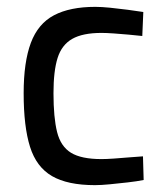

<svg xmlns="http://www.w3.org/2000/svg" viewBox="-20 -530 478 560"><path d="M257 10Q177 10 131.5 -16.5Q86 -43 67.5 -102Q49 -161 49 -258Q49 -349 70 -405Q91 -461 137.5 -485.5Q184 -510 258 -510Q276 -510 301 -507.5Q326 -505 352.5 -501.5Q379 -498 398 -495L395 -425Q377 -427 355 -429Q333 -431 311.5 -432.5Q290 -434 276 -434Q221 -434 190.5 -416.5Q160 -399 148 -361Q136 -323 136 -258Q136 -187 146.5 -145Q157 -103 187 -84.5Q217 -66 276 -66Q290 -66 312 -67.5Q334 -69 356.5 -71Q379 -73 397 -74L399 -5Q379 -1 352.5 2Q326 5 300.5 7.5Q275 10 257 10Z"/></svg>

Font: Cairo Play Medium
Style: Regular
Weight: 500
Version: Version 3.119